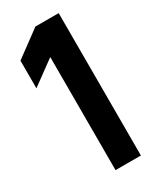

<svg xmlns="http://www.w3.org/2000/svg" viewBox="-178 -743 661 800"><g transform="rotate(-30 152.5 -342.5)"><path d="M251 -685V0H129V-544L14 -460V-593L139 -685Z"/></g></svg>

Font: Khand Semibold
Style: Regular
Weight: 600
Designer: Devanagari: Sanchit Sawaria, Jyotish Sonowal; Latin: Satya Rajpurohit
Foundry: Indian Type Foundry
Version: Version 1.100;PS 1.0;hotconv 1.0.78;makeotf.lib2.5.61930; tt